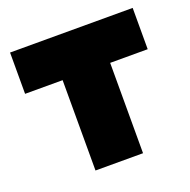

<svg xmlns="http://www.w3.org/2000/svg" viewBox="-100 -624 714 721"><g transform="rotate(-20 257.0 -263.0)"><path d="M163 0V-361H13V-526H503V-361H353V0Z"/></g></svg>

Font: Raleway Black
Style: Regular
Weight: 900
Designer: Matt McInerney, Pablo Impallari, Rodrigo Fuenzalida
Foundry: Matt McInerney, Pablo Impallari, Rodrigo Fuenzalida
Version: Version 4.026